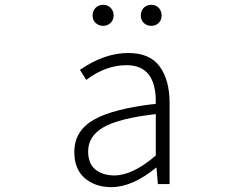

<svg xmlns="http://www.w3.org/2000/svg" viewBox="-20 -768 1040 801"><path d="M444.3 12.7Q377 12.7 333.5 -24.9Q290 -62.5 290 -133.8Q290 -221.7 370.6 -268.1Q451.2 -314.5 629.9 -335Q633.8 -496.1 507.8 -496.1Q420.9 -496.1 339.8 -434.6L313.5 -476.6Q415 -546.9 515.6 -546.9Q605.5 -546.9 646.5 -490.2Q687.5 -433.6 687.5 -337.9V0H638.7L632.8 -68.4H630.9Q532.2 12.7 444.3 12.7ZM457 -36.1Q533.2 -36.1 629.9 -119.1V-292Q476.6 -274.4 412.1 -237.3Q347.7 -200.2 347.7 -136.7Q347.7 -85 378.4 -60.5Q409.2 -36.1 457 -36.1ZM366.2 -703.1Q366.2 -722.7 378.9 -735.4Q391.6 -748 410.2 -748Q428.7 -748 441.4 -735.4Q454.1 -722.7 454.1 -703.1Q454.1 -684.6 441.4 -672.4Q428.7 -660.2 410.2 -660.2Q391.6 -660.2 378.9 -672.4Q366.2 -684.6 366.2 -703.1ZM611.3 -660.2Q591.8 -660.2 579.6 -672.4Q567.4 -684.6 567.4 -703.1Q567.4 -722.7 579.6 -735.4Q591.8 -748 611.3 -748Q629.9 -748 642.1 -735.4Q654.3 -722.7 654.3 -703.1Q654.3 -684.6 642.1 -672.4Q629.9 -660.2 611.3 -660.2Z"/></svg>

Font: GenEi Gothic M Light
Style: Regular
Weight: 300
Designer: o_tamon (Modified); [Source Han Sans]
Ryoko NISHIZUKA  (kana & ideographs); Paul D. Hunt (Latin, Greek & Cyrillic); Wenl
Version: Version 1.1a;Original Version 1.004